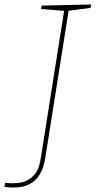

<svg xmlns="http://www.w3.org/2000/svg" viewBox="-66 -712 426 856"><path d="M119 -687 340 -692 338 -677 233 -663 241 -671 136 -9Q134 6 127.5 28.5Q121 51 106.5 73Q92 95 64.5 109.5Q37 124 -7 124Q-25 124 -46 121L-43 103Q-35 104 -27 104.5Q-19 105 -9 105Q30 105 53.5 93Q77 81 90 63.5Q103 46 108.5 26.5Q114 7 116 -8L221 -671L228 -663L117 -672Z"/></svg>

Font: Bitter Thin
Style: Italic
Weight: 100
Italic angle: -9°
Designer: Sol Matas, and Bitter project Authors
Foundry: Sol Matas
Version: Version 2.002